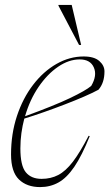

<svg xmlns="http://www.w3.org/2000/svg" viewBox="-20 -752 446 782"><path d="M345.5 -197.5Q313.5 -118 282.8 -72.8Q252 -27.5 218.2 -8.8Q184.5 10 143.5 10Q89 10 57 -21.2Q25 -52.5 25 -123Q25 -207 49 -279.5Q73 -352 114.8 -406.5Q156.5 -461 209.8 -491.5Q263 -522 321 -522Q363.5 -522 384.5 -503.5Q405.5 -485 405.5 -461Q405.5 -414.5 381 -386.5Q358 -374 322.2 -358.5Q286.5 -343 244.2 -326.8Q202 -310.5 159.2 -295.5Q116.5 -280.5 79 -269Q71.5 -240.5 67.2 -210Q63 -179.5 63 -147.5Q63 -77.5 85 -50.5Q107 -23.5 149.5 -23.5Q187 -23.5 217.2 -39.2Q247.5 -55 276.8 -93.2Q306 -131.5 341 -199ZM304.5 -510Q260.5 -510 216.8 -480.2Q173 -450.5 137.2 -398.2Q101.5 -346 82 -278.5Q200 -321.5 264.5 -352.2Q329 -383 351.5 -402Q376.5 -444.5 362.2 -477.2Q348 -510 304.5 -510ZM310.5 -569H302L218 -729V-732H272Z"/></svg>

Font: Newsreader 72pt ExtraLight
Style: Italic
Weight: 275
Italic angle: -17°
Designer: Hugues Gentile
Foundry: Production Type
Version: Version 1.003; ttfautohint (v1.8.3)